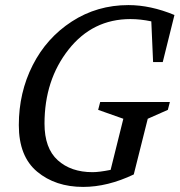

<svg xmlns="http://www.w3.org/2000/svg" viewBox="-20 -728 708 755"><path d="M54 -236Q54 -364 108.5 -471.5Q163 -579 262.5 -643.5Q362 -708 485 -708Q572 -708 666 -669L620 -484H582L575 -644Q532 -653 493 -653Q344 -653 249.5 -533Q155 -413 155 -242Q155 -145 207 -98Q259 -51 344 -51Q370 -51 415 -60L465 -261L366 -296L374 -327H648L640 -296L561 -261L506 -42Q403 7 307 7Q198 7 126 -53Q54 -113 54 -236Z"/></svg>

Font: Volkhov
Style: Italic
Weight: 400
Italic angle: -12°
Designer: Cyreal (www.cyreal.org)
Foundry: Cyreal (www.cyreal.org)
Version: Version 1.010